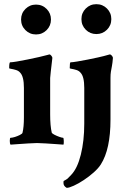

<svg xmlns="http://www.w3.org/2000/svg" viewBox="-20 -696 635 929"><path d="M446.3 -531.2Q416 -531.2 395 -552.2Q374 -573.2 374 -603.5Q374 -633.8 395 -654.8Q416 -675.8 446.3 -675.8Q476.6 -675.8 497.6 -654.8Q518.6 -633.8 518.6 -603.5Q518.6 -573.2 497.6 -552.2Q476.6 -531.2 446.3 -531.2ZM154.3 -529.3Q124 -529.3 103 -550.3Q82 -571.3 82 -601.6Q82 -631.8 103 -652.8Q124 -673.8 154.3 -673.8Q184.6 -673.8 205.6 -652.8Q226.6 -631.8 226.6 -601.6Q226.6 -571.3 205.6 -550.3Q184.6 -529.3 154.3 -529.3ZM31.2 3.9Q27.3 0 27.3 -14.6Q27.3 -29.3 31.2 -29.3Q39.1 -29.3 51.8 -33.2Q64.5 -37.1 76.2 -43Q87.9 -48.8 88.9 -53.7Q95.7 -81.1 95.7 -127.9V-270.5Q95.7 -325.2 78.1 -343.8Q70.3 -353.5 57.1 -357.4Q43.9 -361.3 34.2 -362.8Q24.4 -364.3 24.4 -366.2Q24.4 -394.5 29.3 -394.5Q38.1 -394.5 61.5 -398.4Q85 -402.3 113.8 -408.2Q142.6 -414.1 168.5 -419.9Q194.3 -425.8 208 -429.7L218.8 -432.6Q223.6 -432.6 228.5 -426.3Q233.4 -419.9 233.4 -416Q228.5 -373 225.6 -348.6Q222.7 -324.2 222.7 -318.4V-142.6Q222.7 -86.9 230.5 -53.7Q232.4 -49.8 243.7 -43.9Q254.9 -38.1 267.6 -33.7Q280.3 -29.3 285.2 -29.3Q288.1 -29.3 288.6 -14.6Q289.1 0 287.1 3.9Q279.3 2.9 254.4 1.5Q229.5 0 202.1 -2Q174.8 -3.9 159.2 -3.9Q143.6 -3.9 116.2 -2Q88.9 0 64.5 1.5Q40 2.9 31.2 3.9ZM302.7 212.9Q287.1 204.1 287.1 189.5Q287.1 180.7 288.1 179.7Q302.7 171.9 307.1 168Q311.5 164.1 324.2 150.4Q354.5 119.1 371.1 52.2Q387.7 -14.6 387.7 -97.7V-270.5Q387.7 -325.2 370.1 -343.8Q362.3 -353.5 349.6 -357.4Q336.9 -361.3 327.1 -362.8Q317.4 -364.3 317.4 -366.2Q317.4 -394.5 321.3 -394.5Q330.1 -394.5 353.5 -398.4Q377 -402.3 404.3 -407.7Q431.6 -413.1 453.6 -418Q475.6 -422.9 482.4 -424.8L510.7 -432.6Q516.6 -432.6 521.5 -426.3Q526.4 -419.9 526.4 -416Q524.4 -390.6 521.5 -376Q518.6 -361.3 516.6 -349.1Q514.6 -336.9 514.6 -318.4V-117.2Q514.6 26.4 467.8 99.6Q456.1 118.2 433.6 138.2Q411.1 158.2 385.3 175.3Q359.4 192.4 336.9 202.6Q314.5 212.9 302.7 212.9Z"/></svg>

Font: Crimson Text Bold
Style: Bold
Weight: 700
Designer: Sebastian Kosch
Foundry: Sebastian Kosch
Version: Version 1.10 July 1, 2025